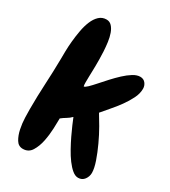

<svg xmlns="http://www.w3.org/2000/svg" viewBox="-185 -825 839 945"><g transform="rotate(30 234.0 -352.0)"><path d="M462.9 -525.4Q462.9 -498 448.7 -469.7Q434.6 -441.4 414.6 -413.6Q394.5 -385.7 372.6 -360.8Q350.6 -335.9 334 -315.4Q347.7 -293.9 368.2 -258.3Q388.7 -222.7 407.2 -182.6Q425.8 -142.6 439 -104.5Q452.1 -66.4 452.1 -41Q452.1 -20.5 439.5 -3.4Q426.8 13.7 404.3 13.7Q387.7 13.7 370.6 -0.5Q353.5 -14.6 336.4 -37.6Q319.3 -60.5 303.7 -88.9Q288.1 -117.2 274.9 -144.5Q261.7 -171.9 251.5 -195.8Q241.2 -219.7 235.4 -234.4Q222.7 -221.7 208.5 -213.4Q194.3 -205.1 180.7 -194.3Q180.7 -173.8 179.2 -136.7Q177.7 -99.6 170.4 -63.5Q163.1 -27.3 146.5 -0.5Q129.9 26.4 97.7 26.4Q72.3 26.4 58.6 3.4Q44.9 -19.5 38.6 -50.3Q32.2 -81.1 31.2 -112.8Q30.3 -144.5 30.3 -161.1Q30.3 -233.4 34.2 -305.7Q38.1 -377.9 39.1 -450.2Q39.1 -466.8 39.6 -493.7Q40 -520.5 43 -551.8Q45.9 -583 51.8 -615.2Q57.6 -647.5 68.4 -673.3Q79.1 -699.2 96.2 -715.3Q113.3 -731.4 137.7 -731.4Q155.3 -731.4 167.5 -718.3Q179.7 -705.1 187 -684.6Q194.3 -664.1 197.8 -638.7Q201.2 -613.3 202.6 -588.4Q204.1 -563.5 204.1 -542Q204.1 -520.5 204.1 -507.8Q204.1 -499 203.6 -481.9Q203.1 -464.8 202.6 -446.3Q202.1 -427.7 202.1 -412.1Q202.1 -396.5 204.1 -389.6Q210.9 -389.6 224.6 -402.8Q238.3 -416 256.3 -436.5Q274.4 -457 295.4 -480Q316.4 -502.9 338.4 -523.4Q360.4 -543.9 381.8 -557.1Q403.3 -570.3 421.9 -570.3Q441.4 -570.3 452.1 -556.6Q462.9 -543 462.9 -525.4Z"/></g></svg>

Font: Chewy
Style: Regular
Weight: 400
Version: Version 1.001